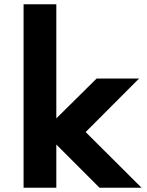

<svg xmlns="http://www.w3.org/2000/svg" viewBox="-20 -880 688 900"><path d="M90.5 0V-860H244V-325L433 -512H632L381.5 -261L643.5 0H446.5L244 -202.5V0Z"/></svg>

Font: Spartan Thin
Style: Bold
Weight: 700
Version: Version 1.004